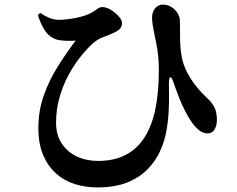

<svg xmlns="http://www.w3.org/2000/svg" viewBox="-20 -768 1040 842"><path d="M406 53.9Q354.5 53.9 307.9 39.2Q261.3 24.5 225.7 -7.3Q190.1 -39.1 169.2 -88.2Q148.3 -137.4 148.3 -206.4Q148.3 -282.4 172 -349.5Q195.8 -416.6 233.7 -476.8Q271.6 -536.9 311.7 -590Q295.4 -588.2 269.8 -589.1Q244.1 -590 226.7 -595.1Q197.9 -604.6 179.2 -630.6Q160.6 -656.7 146.1 -702.3L156.3 -711.5Q175.8 -698 195.9 -689.6Q216 -681.1 238.1 -681.1Q257.3 -681.1 284.7 -684.6Q312 -688.1 339 -695.7Q366.1 -703.3 384.1 -714Q401.3 -724.2 409.4 -730.6Q417.4 -736.9 429.8 -736.9Q446.9 -736.9 466.6 -724.6Q486.3 -712.3 500.7 -696.2Q515.1 -680 515.1 -668.2Q515.1 -654.9 508.4 -644.9Q501.7 -634.9 480.5 -624.8Q459.1 -614.9 431.5 -604.7Q403.9 -594.5 379.5 -570.8Q354.5 -547 327.6 -512.2Q300.8 -477.3 277.8 -433.7Q254.8 -390.1 240.4 -338.6Q225.9 -287 225.9 -230Q225.9 -176.4 250.6 -138.9Q275.2 -101.3 316.9 -81.8Q358.7 -62.3 410 -62.3Q480.9 -62.3 531.3 -88.7Q581.8 -115.1 613.9 -165.6Q646 -216.1 661.3 -289.7Q676.5 -363.2 676.5 -457.4Q676.5 -486.6 674.3 -516.6Q672.2 -546.6 664.7 -580.9Q661.9 -594.7 657.8 -614.5Q653.8 -634.2 650.3 -654.5Q646.8 -674.8 646.8 -690Q646.8 -716.7 661.5 -732.8Q676.2 -748.8 695.8 -748Q715.3 -747.3 732 -737Q748.7 -726.6 758.8 -710Q769 -693.3 769 -674Q769 -631.9 769.8 -593.6Q770.6 -555.4 776.9 -518.8Q783.8 -482.4 801.3 -449.2Q818.9 -416 841.6 -388Q864.4 -359.9 886.8 -339.2Q905.3 -323.4 918.1 -301.5Q931 -279.6 931.2 -242.1Q931.2 -217.4 921 -200.2Q910.8 -183.1 890.2 -183.1Q869.8 -183.1 851.5 -198.1Q833.3 -213.1 819.2 -234.6Q806.3 -252.8 792.2 -280.2Q778.2 -307.6 765.2 -340.6Q752.2 -373.5 740.7 -407Q733.7 -429.9 727.3 -429.1Q720.8 -428.2 720.8 -403.3Q720.8 -384.3 721.3 -350.9Q721.7 -317.5 719.5 -276Q717.3 -234.4 708.9 -189.5Q701.7 -150 683 -107.4Q664.2 -64.8 629.4 -28Q594.5 8.8 539.8 31.4Q485.1 53.9 406 53.9Z"/></svg>

Font: Noto Serif KR ExtraLight
Style: Regular
Weight: 200
Designer: Ryoko NISHIZUKA 西塚涼子 (kana & ideographs); Frank Grießhammer (Latin, Greek & Cyrillic); Wenlong ZHANG 张文龙 (bopomofo); San
Foundry: Adobe
Version: Version 2.002-H1;hotconv 1.1.0;makeotfexe 2.6.0